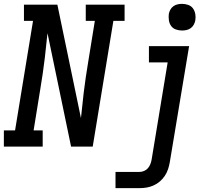

<svg xmlns="http://www.w3.org/2000/svg" viewBox="-28 -759 1098 994"><path d="M-8 0V-84H50L143 -651H96V-735H269L391 -148Q392 -152 392 -156.5Q392 -161 393 -165L405 -276Q410 -317 416 -358.5Q422 -400 429 -441L463 -651H416V-735H617V-651H559L452 0H340L218 -587Q217 -583 217 -578.5Q217 -574 216 -570L204 -459Q199 -418 193 -376.5Q187 -335 180 -294L146 -84H193V0ZM570 215V131H695Q706 131 718 126Q730 121 738 111.5Q746 102 750.5 90.5Q755 79 757 67L840 -436H743V-520H951L851 81Q848 99 842 117Q836 135 825.5 151Q815 167 800 180Q785 193 767 201Q749 209 731 212Q713 215 695 215ZM914 -601Q898 -601 882.5 -606.5Q867 -612 858 -624.5Q849 -637 846.5 -653.5Q844 -670 846 -687Q848 -698 854 -709Q860 -720 870 -727Q880 -734 891.5 -736.5Q903 -739 915 -739Q931 -739 946.5 -733.5Q962 -728 971 -715.5Q980 -703 983 -686.5Q986 -670 983 -653Q981 -642 975 -631Q969 -620 959 -613Q949 -606 937.5 -603.5Q926 -601 914 -601Z"/></svg>

Font: Iosevka Etoile Medium
Style: Italic
Weight: 500
Italic angle: -9°
Designer: Belleve Invis
Foundry: Belleve Invis
Version: Version 22.1.2; ttfautohint (v1.8.4)